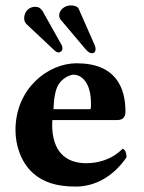

<svg xmlns="http://www.w3.org/2000/svg" viewBox="-20 -677 529 707"><path d="M431 -129C390 -87 336 -76 298 -76C220 -76 172 -121 172 -219C172 -226 173 -230 173 -235H413C437 -235 442 -252 442 -266C442 -351 409 -444 262 -444C157 -444 37 -351 37 -198C37 -140 58 -79 101 -40C139 -6 188 10 259 10C328 10 396 -25 446 -98C446 -111 441 -129 431 -129ZM177 -275C178 -310 183 -348 197 -368C213 -392 240 -402 251 -402C278 -402 315 -376 315 -296C315 -290 315 -277 313 -275ZM198 -621C198 -616 199 -610 203 -605L295 -496C304 -485 312 -481 319 -481C327 -481 332 -487 332 -496C332 -500 331 -505 329 -510L270 -644C265 -655 251 -657 240 -657C218 -657 198 -640 198 -621ZM69 -609C69 -597 74 -592 82 -584L180 -492C185 -487 190 -484 195 -484C203 -484 210 -490 210 -499C210 -503 209 -508 206 -513L138 -634C136 -637 129 -652 110 -652C85 -652 69 -633 69 -609Z"/></svg>

Font: Libertinus Serif
Style: Bold
Weight: 700
Designer: Philipp H. Poll, Khaled Hosny
Foundry: Caleb Maclennan
Version: Version 7.050;RELEASE